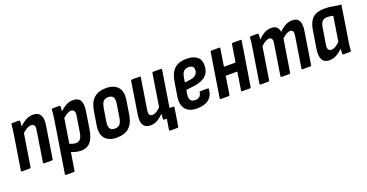

<svg xmlns="http://www.w3.org/2000/svg" viewBox="-33 -1126 3697 1936"><g transform="rotate(-20 1815.0 -157.5)"><path d="M266.1 0Q254.7 0 256.1 -11.4L307.5 -339.3Q313.3 -374.6 304.2 -390.3Q295.1 -406 270.6 -406Q248.2 -406 222.8 -391.4Q197.4 -376.8 165.9 -345.6L166 -413.6Q204.8 -455.4 244.4 -477.6Q284 -499.7 325.1 -499.7Q380.3 -499.7 402.8 -463.2Q425.3 -426.6 413.1 -350.8L359.5 -11.4Q358.5 0 347.6 0ZM29.3 0Q17.5 0 18.9 -11.4L75.5 -366.8Q81.1 -401.2 84.7 -430.9Q88.3 -460.6 89.3 -479.8Q90.1 -491.7 101.3 -491.7H171.4Q182.2 -491.7 182.2 -480.4Q182.6 -463.4 180.3 -437.6Q178 -411.9 175.4 -393.7L179.5 -368.9L122.7 -11.4Q120.9 0 110.7 0Z M660.1 8Q631.4 8 599.4 -0.1Q567.4 -8.2 545.8 -21.8L558.3 -105.8Q575.6 -94.8 596.5 -88.4Q617.5 -81.9 636.5 -81.9Q667 -81.9 684.3 -102.6Q701.7 -123.2 709.3 -169.6L735.7 -335.3Q742.1 -372.4 732.8 -389.2Q723.5 -406 699.2 -406Q678.4 -406 652.3 -390.2Q626.2 -374.3 595.9 -345L597.2 -415.2Q638.6 -457.6 676.4 -478.7Q714.2 -499.7 754.1 -499.7Q810.1 -499.7 831.6 -462.6Q853.1 -425.4 840.7 -347.8L811.7 -164Q798.3 -75.8 761 -33.9Q723.7 8 660.1 8ZM434.3 185Q422.9 185 423.9 173.6L510.5 -369Q516.3 -406.4 519.3 -433.2Q522.3 -460 523.3 -479.8Q524.1 -491.7 535.3 -491.7H605.8Q616.2 -491.7 616.2 -480.4Q616.6 -464.4 614.5 -440.5Q612.4 -416.7 610 -400.1L613.5 -368.9L527.3 173.6Q525.9 185 515.7 185Z M1045.1 8Q959.4 8 918.9 -39.6Q878.5 -87.1 892.9 -176.7L916.7 -324.2Q930.7 -414 978.6 -456.9Q1026.6 -499.7 1109.5 -499.7Q1193.6 -499.7 1235.1 -452.5Q1276.5 -405.2 1262.1 -314.6L1238.9 -169.1Q1224.9 -78.7 1177 -35.4Q1129 8 1045.1 8ZM1055.1 -84.7Q1091.4 -84.7 1109.6 -105.3Q1127.9 -125.8 1135.9 -174.5L1157.7 -312.2Q1165.7 -361.7 1151.2 -384.1Q1136.6 -406.4 1099.9 -406.4Q1064 -406.4 1045.9 -386.2Q1027.7 -365.9 1019.7 -316.8L997.3 -178.9Q989.7 -131 1003.7 -107.9Q1017.8 -84.7 1055.1 -84.7Z M1573.2 124.2Q1561.4 124.2 1562.8 113.2L1581.4 0H1560.6L1644.1 -91.3H1683.1Q1694.2 -91.3 1692.8 -79.3L1661.9 113.2Q1660.5 124.2 1649.9 124.2ZM1403.7 8Q1352.3 8 1329.8 -28.1Q1307.3 -64.2 1319.7 -140.4L1373.3 -479.8Q1375.3 -491.7 1385.3 -491.7H1466.7Q1479.1 -491.7 1477.3 -479.8L1425.3 -152.6Q1419.5 -117 1427.7 -101Q1435.9 -85.1 1459.2 -85.1Q1482.2 -85.1 1507.7 -101.9Q1533.2 -118.6 1562.1 -148.9L1562 -80.4Q1526.2 -41.6 1488.1 -16.8Q1450 8 1403.7 8ZM1554.6 0Q1543.2 0 1543.2 -11.4Q1543.4 -29.4 1545.7 -53.1Q1548 -76.8 1550 -95.2L1545.9 -125.1L1602.1 -479.8Q1604.1 -491.7 1614.1 -491.7H1695.5Q1707.5 -491.7 1705.5 -479.8L1648.9 -124.4Q1643.3 -89.9 1639.9 -61.6Q1636.5 -33.4 1635.1 -11.4Q1634.7 0 1624.1 0Z M1904.9 8Q1820.4 8 1781.9 -39.8Q1743.5 -87.5 1757.7 -177.9L1781.3 -323.2Q1795.7 -414.6 1842.1 -457.2Q1888.6 -499.7 1972.1 -499.7Q2044.2 -499.7 2083.6 -469Q2122.9 -438.2 2122.9 -380.2Q2122.9 -308.9 2081.3 -268.2Q2039.7 -227.5 1957.8 -216.5L1865.1 -204.5L1858.3 -163.2Q1851.9 -120.1 1866.1 -99Q1880.2 -78 1914.3 -78Q1944.3 -78 1961.9 -92.1Q1979.4 -106.2 1982.6 -133.9Q1984 -144.9 1994 -144.9H2072.1Q2083.7 -144.9 2081.7 -133.9Q2076.1 -63.8 2031 -27.9Q1986 8 1904.9 8ZM1877.1 -280.5 1939.7 -288.7Q1980.2 -294.8 1999.6 -314.6Q2019 -334.4 2019 -366.5Q2019 -390.1 2004.9 -401.6Q1990.8 -413.2 1963.9 -413.2Q1928.8 -413.2 1910.5 -393.4Q1892.1 -373.7 1884.7 -328.4Z M2390.1 0Q2379.7 0 2381.1 -11L2455.5 -480.2Q2457.5 -491.7 2466.9 -491.7H2550.9Q2561.5 -491.7 2559.5 -480.2L2484.5 -11Q2483.1 0 2473.1 0ZM2161.9 0Q2150.9 0 2152.3 -11L2226.7 -480.2Q2228.7 -491.7 2239.1 -491.7H2322.1Q2332.7 -491.7 2330.7 -480.2L2256.7 -11Q2254.9 0 2244.4 0ZM2273.4 -203.4 2287.4 -294.7H2444L2429.7 -203.4Z M2589.3 0Q2577.5 0 2578.9 -11.4L2635.5 -366.8Q2641.1 -401.8 2644.7 -430.4Q2648.3 -459 2649.3 -480.4Q2650.1 -491.7 2660.7 -491.7H2731.8Q2742.2 -491.7 2742.2 -480.4Q2742.6 -468.6 2742.1 -455.5Q2741.6 -442.4 2739.6 -427.7Q2774.6 -462.8 2808.6 -481.3Q2842.6 -499.7 2880.6 -499.7Q2955 -499.7 2963.7 -428.1Q2998.2 -462.5 3033.6 -481.1Q3069 -499.7 3106.7 -499.7Q3158.5 -499.7 3179 -464.4Q3199.5 -429 3187.3 -353.6L3133.1 -11.4Q3131.7 0 3121.1 0H3039.6Q3028.3 0 3029.7 -12L3082.1 -341.3Q3092.7 -406 3050 -406Q3031.2 -406 3010 -393.9Q2988.8 -381.8 2962.7 -357L2907.9 -11.4Q2906.1 0 2895.9 0H2814.5Q2802.7 0 2804.1 -11.4L2856.5 -341.3Q2867.9 -406 2824.4 -406Q2806 -406 2785 -393.9Q2764 -381.8 2737.5 -357L2682.7 -11.4Q2681.3 0 2670.7 0Z M3325.9 8Q3270.9 8 3249.3 -31Q3227.7 -70 3240.1 -146.6L3269.5 -332.4Q3283.9 -422 3327.1 -460.9Q3370.2 -499.7 3451.4 -499.7Q3501.9 -499.7 3542.9 -491.1Q3583.9 -482.4 3628.9 -479.1L3572.9 -125Q3566.7 -89.3 3563.3 -61.3Q3559.9 -33.4 3559.1 -11.4Q3558.7 0 3547.1 0H3477.6Q3466.6 0 3466.6 -11.4Q3466.8 -23.6 3467.8 -37Q3468.8 -50.4 3469.8 -64Q3436 -30.2 3400 -11.1Q3363.9 8 3325.9 8ZM3381.2 -85.1Q3401.6 -85.1 3423.6 -98.1Q3445.6 -111 3471.3 -135.5L3513.3 -401.2Q3498.5 -405 3481.9 -407.1Q3465.4 -409.2 3450.1 -409.2Q3415.2 -409.2 3397.1 -390.2Q3378.9 -371.1 3371.9 -325.2L3344.1 -156.1Q3338.3 -121 3346.7 -103.1Q3355.1 -85.1 3381.2 -85.1Z"/></g></svg>

Font: Sofia Sans Condensed
Style: Italic
Weight: 400
Italic angle: -9°
Designer: Botio Nikoltchev, Ani Petrova
Foundry: lettersoup
Version: Version 4.101